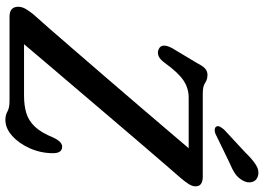

<svg xmlns="http://www.w3.org/2000/svg" viewBox="-150 -790 956 695"><g transform="rotate(90 327.5 -443.0)"><path d="M345 0H41Q5 0 5 -31.5Q5 -45.5 13.2 -59.2Q21.5 -73 33 -87Q50.5 -106 85.5 -146.2Q120.5 -186.5 166.5 -239.8Q212.5 -293 263 -351.5Q313.5 -410 362 -466.8Q410.5 -523.5 451 -571Q491.5 -618.5 517 -648.5H334Q300.5 -648.5 272.2 -630Q244 -611.5 208.5 -562.5Q195.5 -544 182.5 -539.2Q169.5 -534.5 158.5 -540Q134.5 -550.5 155 -589L209 -679Q219.5 -700 229 -708.2Q238.5 -716.5 251.5 -716.5Q268.5 -716.5 280.5 -708Q292.5 -699.5 318.5 -699.5H619.5Q655.5 -699.5 655 -673Q655 -661.5 646.2 -647.8Q637.5 -634 623 -617.5Q609.5 -602 576.2 -563.5Q543 -525 497.5 -472Q452 -419 401.2 -359.2Q350.5 -299.5 300.8 -241.2Q251 -183 209 -133.5Q167 -84 140.5 -52.5H327Q361.5 -52.5 389 -60.5Q416.5 -68.5 438.5 -91.2Q460.5 -114 478.5 -158.5Q493.5 -190.5 511.5 -190.5Q535 -190.5 535 -157.5Q535 -113.5 517.5 -74Q500 -34.5 472.5 -9.8Q445 15 414.5 15Q397 15 384 7.5Q371 0 345 0ZM533 -854Q557 -879 577.5 -892Q598 -905 618.5 -899Q635.5 -893.5 639.5 -877.2Q643.5 -861 634 -844.5Q624.5 -827 608.5 -816.2Q592.5 -805.5 567 -795L464 -745Q456 -742 448.8 -742.8Q441.5 -743.5 438.5 -749Q435.5 -755 439.5 -762.2Q443.5 -769.5 450 -777Z"/></g></svg>

Font: Fraunces 72pt SuperSoft
Style: Italic
Weight: 400
Italic angle: -16°
Version: Version 1.000;[b76b70a41]